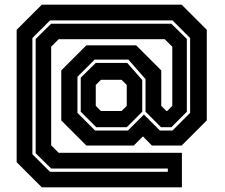

<svg xmlns="http://www.w3.org/2000/svg" viewBox="-20 -764 957 818"><path d="M158 34 51 -73V-637L158 -744H754L861 -637V-251L754 -144H627L589 -183L550 -144H348L241 -251V-464L348 -571H560L667 -464V-313L689 -291H692L714 -313V-565L682 -597H230L198 -565V-145L230 -113H755V34ZM193 -32H695V-46H198L132 -111V-598L198 -663H710L776 -598V-288L710 -222H666L600 -288V-427L527 -510H383L310 -437V-283L385 -208H525L593 -276L661 -208H715L790 -283V-602L715 -677H193L118 -602V-107ZM390 -222 324 -288V-433L388 -496H522L586 -423V-288L520 -222ZM410 -291H498L520 -313V-402L498 -424H410L388 -402V-313Z"/></svg>

Font: Tourney
Style: Bold
Weight: 700
Designer: Tyler Finck
Foundry: Etcetera Type Co
Version: Version 1.015